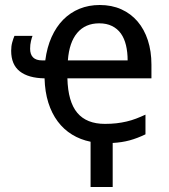

<svg xmlns="http://www.w3.org/2000/svg" viewBox="-20 -566 679 772"><path d="M564.9 -25.9Q532.7 -10.3 501.5 -1.7Q470.2 6.8 433.1 8.8V186H344.2V3.9Q303.2 -4.4 269.8 -24.9Q236.3 -45.4 212.2 -77.6Q188 -109.9 174.3 -153.3Q160.6 -196.8 159.2 -251Q94.2 -252 59.6 -279.1Q24.9 -306.2 24.9 -361.8Q24.9 -380.9 29.3 -396.2Q33.7 -411.6 38.1 -421.9H110.8Q107.9 -415 104.5 -400.9Q101.1 -386.7 101.1 -370.1Q101.1 -347.2 113 -335.2Q125 -323.2 148.9 -323.2H162.1Q168.9 -376 187.5 -417.2Q206.1 -458.5 234.4 -487.1Q262.7 -515.6 299.8 -530.8Q336.9 -545.9 380.9 -545.9Q429.2 -545.9 467.8 -528.6Q506.3 -511.2 533.2 -479.7Q560.1 -448.2 574.5 -404.1Q588.9 -359.9 588.9 -306.2V-251H251Q253.4 -156.7 290.8 -112.3Q328.1 -67.9 401.9 -67.9Q426.8 -67.9 448 -70.3Q469.2 -72.8 489 -77.4Q508.8 -82 527.3 -89.1Q545.9 -96.2 564.9 -105ZM378.9 -472.2Q323.2 -472.2 290.8 -434.1Q258.3 -396 252.9 -323.2H493.2Q493.2 -356.4 486.6 -384Q480 -411.6 466.1 -431.2Q452.1 -450.7 430.4 -461.4Q408.7 -472.2 378.9 -472.2Z"/></svg>

Font: WenQuanYi Micro Hei
Style: Regular
Weight: 400
Foundry: Ascender Corporation
Version: Version 0.2.0-beta